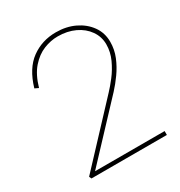

<svg xmlns="http://www.w3.org/2000/svg" viewBox="-168 -827 884 944"><g transform="rotate(-30 274.0 -355.0)"><path d="M78 0 72 -13 362 -323Q383 -345 408.5 -378Q434 -411 452.5 -451.5Q471 -492 471 -535Q471 -578 446.5 -613Q422 -648 379.5 -668Q337 -688 283 -688Q243 -688 203 -672Q163 -656 129.5 -618Q96 -580 77 -514L56 -524Q85 -622 145.5 -666Q206 -710 285 -710Q344 -710 391 -687.5Q438 -665 466 -626Q494 -587 494 -536Q494 -492 477.5 -452Q461 -412 436 -377Q411 -342 385 -314L111 -22H506V0Z"/></g></svg>

Font: Lexend Thin
Style: Regular
Weight: 100
Designer: Bonnie Shaver-Troup, Thomas Jockin
Foundry: Lexend
Version: Version 1.007; ttfautohint (v1.8.3)